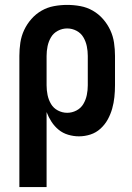

<svg xmlns="http://www.w3.org/2000/svg" viewBox="-20 -548 540 783"><path d="M59 215V-320Q59 -347 63 -374Q67 -401 78.5 -425.5Q90 -450 108 -470.5Q126 -491 149.5 -504.5Q173 -518 200 -523Q227 -528 254 -528Q281 -528 308 -523Q335 -518 358.5 -504.5Q382 -491 400 -470.5Q418 -450 429.5 -425.5Q441 -401 445 -374Q449 -347 449 -320V-200Q449 -176 446.5 -152Q444 -128 437.5 -105Q431 -82 419.5 -61Q408 -40 390 -23.5Q372 -7 349 0.5Q326 8 302 8Q280 8 258 1.5Q236 -5 219 -19Q202 -33 190 -51.5Q178 -70 170 -91V215ZM254 -88Q274 -88 292 -97.5Q310 -107 320 -124Q330 -141 334 -160.5Q338 -180 338 -200V-320Q338 -340 334 -359.5Q330 -379 320 -396Q310 -413 292 -422.5Q274 -432 254 -432Q234 -432 216 -422.5Q198 -413 188 -396Q178 -379 174 -359.5Q170 -340 170 -320V-200Q170 -180 174 -160.5Q178 -141 188 -124Q198 -107 216 -97.5Q234 -88 254 -88Z"/></svg>

Font: Iosevka Fixed
Style: Bold
Weight: 700
Monospace: yes
Designer: Belleve Invis
Foundry: Belleve Invis
Version: Version 32.3.0